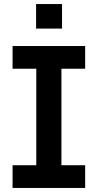

<svg xmlns="http://www.w3.org/2000/svg" viewBox="-20 -927 482 947"><path d="M159 -39V-661H283V-39ZM42 -588V-700H400V-588ZM42 0V-112H400V0ZM158 -786V-907H286V-786Z"/></svg>

Font: SUSE SemiBold
Style: Regular
Weight: 600
Designer: Rene Bieder
Foundry: SUSE
Version: Version 1.000